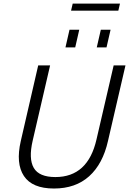

<svg xmlns="http://www.w3.org/2000/svg" viewBox="-20 -1060 730 1087"><path d="M382.3 -999.5 391.6 -1039.6H659.2L649.9 -999.5ZM350.6 -791.5 373.5 -891.6H428.7L405.8 -791.5ZM527.8 -791.5 550.8 -891.6H606L583 -791.5ZM285.6 7.3Q162.6 7.3 115.5 -63.5Q68.4 -134.3 97.7 -261.7L196.3 -689.9H263.7L165 -263.7Q141.1 -160.6 171.4 -109.1Q201.7 -57.6 293.5 -57.6Q478 -57.6 526.4 -271L623.5 -689.9H690.4L591.3 -261.7Q562 -131.8 484.9 -62.3Q407.7 7.3 285.6 7.3Z"/></svg>

Font: HK Grotesk Legacy
Style: Italic
Weight: 400
Italic angle: -13°
Designer: Alfredo Marco Pradil
Foundry: Hanken Design Co.
Version: Version 2.022;PS 002.022;hotconv 1.0.88;makeotf.lib2.5.64775